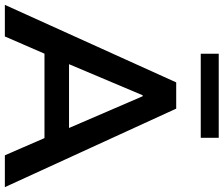

<svg xmlns="http://www.w3.org/2000/svg" viewBox="-85 -835 920 790"><g transform="rotate(90 375.0 -440.0)"><path d="M0 0 319 -705H427L750 0H619L533 -198L585 -163H162L216 -198L130 0ZM372 -567 231 -233 205 -264H541L520 -233L376 -567ZM201 -806V-880H547V-806Z"/></g></svg>

Font: Mulish ExtraLight
Style: Bold
Weight: 700
Version: Version 3.603